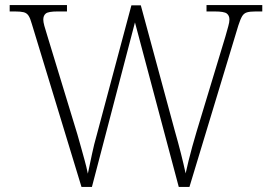

<svg xmlns="http://www.w3.org/2000/svg" viewBox="-20 -734 1067 754"><path d="M105 -640Q99 -662 92 -672.5Q85 -683 73 -686Q61 -689 39 -689H18V-714H243V-689H206Q170 -689 160 -681Q150 -673 150 -657Q150 -648 154 -633Q158 -618 166 -593L284 -206Q293 -175 299.5 -151Q306 -127 312.5 -104Q319 -81 325 -52Q334 -94 341.5 -130Q349 -166 361 -208L496 -713H533L666 -222Q680 -173 690.5 -131.5Q701 -90 709 -53Q714 -76 720.5 -102.5Q727 -129 735 -158Q743 -187 752 -217L865 -590Q872 -615 876.5 -631Q881 -647 881 -657Q881 -673 870.5 -681Q860 -689 823 -689H791V-714H1010V-689H984Q962 -689 950 -685.5Q938 -682 931 -670.5Q924 -659 916 -634L724 0H682L510 -646L341 0H300Z"/></svg>

Font: Noto Serif Kannada ExtraLight
Style: Regular
Weight: 250
Version: Version 2.003